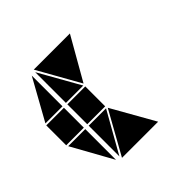

<svg xmlns="http://www.w3.org/2000/svg" viewBox="-96 -485 477 477"><g transform="rotate(-45 142.0 -247.0)"><path d="M65 -282V-212H3V-282ZM65 -395V-287H5ZM5 -207H65V-99ZM79 -92 142 -205 206 -92ZM206 -402 142 -290 79 -402ZM140 -212H77V-282H140ZM77 -287V-395L138 -287ZM77 -207H138L77 -99Z"/></g></svg>

Font: CAT DyFa
Style: Regular
Weight: 400
Designer: Peter Wiegel
Foundry: Peter Wiegel
Version: Version 1.001; ttfautohint (v1.3)